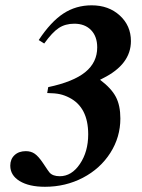

<svg xmlns="http://www.w3.org/2000/svg" viewBox="-20 -696 540 729"><path d="M159.2 -342.8 163.1 -365.2Q258.3 -385.3 303.7 -422.1Q349.1 -459 349.1 -516.1Q349.1 -557.6 325.7 -581.8Q302.2 -606 262.2 -606Q228 -606 203.4 -589.8Q178.7 -573.7 147.9 -530.8L127 -543.9Q172.9 -613.3 220.5 -644.5Q268.1 -675.8 328.1 -675.8Q392.6 -675.8 434.8 -637.2Q477.1 -598.6 477.1 -540Q477.1 -451.7 371.1 -398.9L359.9 -393.1Q402.8 -360.8 419.9 -328.1Q437 -295.4 437 -246.1Q437 -175.3 398.9 -115.5Q360.8 -55.7 294.9 -21.2Q229 13.2 150.9 13.2Q90.3 13.2 54.7 -8.5Q19 -30.3 19 -66.9Q19 -91.8 35.2 -106.9Q51.3 -122.1 78.1 -122.1Q97.7 -122.1 111.8 -112.3Q126 -102.5 143.1 -77.1Q166 -42.5 168 -41Q180.2 -26.9 207 -26.9Q252 -26.9 283.4 -73.5Q314.9 -120.1 314.9 -186Q314.9 -288.6 243.2 -325.2Q225.1 -334.5 207.3 -338.4Q189.5 -342.3 159.2 -342.8Z"/></svg>

Font: Accordance
Style: Bold-Italic
Weight: 700
Italic angle: -11°
Version: Version 1.2 (build January 31, 2020) Miklal Software Solutio